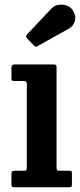

<svg xmlns="http://www.w3.org/2000/svg" viewBox="-20 -793 340 813"><path d="M82.5 -450H40Q32.5 -450 30.5 -452Q28.5 -454 28.5 -461.5V-506.5Q28.5 -520 41.5 -520H209Q219.5 -520 219.5 -509.5V-82Q219.5 -70 230 -70H272Q279.5 -70 282 -68.5Q284.5 -67 284.5 -59.5V-13Q284.5 -5 282.5 -2.5Q280.5 0 272 0H43Q34.5 0 31.5 -2Q28.5 -4 28.5 -12V-55Q28.5 -65 31.8 -67.5Q35 -70 44 -70H81.5Q89.5 -70 91.5 -72.5Q93.5 -75 93.5 -83V-437.5Q93.5 -450 82.5 -450ZM123.5 -600.5 94.5 -630.5Q86.5 -639.5 94.5 -647.5L198.5 -757.5Q209 -769 226.2 -772.2Q243.5 -775.5 260.5 -770.2Q277.5 -765 287 -751Q303.5 -726.5 297.2 -704.5Q291 -682.5 272 -672L141.5 -599Q135.5 -595 132 -595Q128.5 -595 123.5 -600.5Z"/></svg>

Font: Besley* Narrow Semi
Style: Regular
Weight: 600
Width: 4
Designer: Owen Earl
Foundry: indestructible type*
Version: Version 3.000; ttfautohint (v1.8.3)